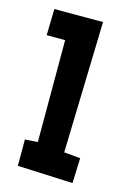

<svg xmlns="http://www.w3.org/2000/svg" viewBox="-87 -542 396 599"><g transform="rotate(15 111.5 -242.0)"><path d="M211.4 -68.4 208.5 12.7 29.8 4.9V-80.1L70.8 -83V-412.1H11.2L13.2 -497.1H170.4L158.7 -73.2Z"/></g></svg>

Font: Maiden Orange
Style: Regular
Weight: 400
Designer: Astigmatic (AOETI)
Foundry: Astigmatic (AOETI)
Version: Version 1.001